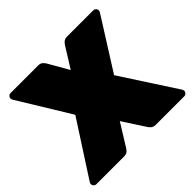

<svg xmlns="http://www.w3.org/2000/svg" viewBox="-168 -887 1074 1074"><g transform="rotate(-45 369.5 -350.0)"><path d="M22 0Q13 0 6.5 -6.5Q0 -13 0 -22Q0 -24 0.5 -26.5Q1 -29 3 -33L213 -358L24 -667Q21 -673 21 -678Q21 -687 27.5 -693.5Q34 -700 43 -700H260Q280 -700 289.5 -690Q299 -680 302 -675L372 -553L448 -675Q451 -680 461 -690Q471 -700 490 -700H697Q706 -700 712.5 -693.5Q719 -687 719 -678Q719 -672 716 -667L523 -361L736 -33Q738 -29 738.5 -26.5Q739 -24 739 -22Q739 -13 732.5 -6.5Q726 0 717 0H492Q473 0 463 -9.5Q453 -19 451 -23L364 -157L281 -23Q279 -19 269.5 -9.5Q260 0 240 0Z"/></g></svg>

Font: Rubik Light Black
Style: Regular
Weight: 900
Version: Version 2.104